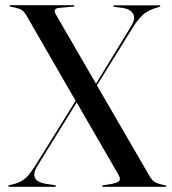

<svg xmlns="http://www.w3.org/2000/svg" viewBox="-20 -720 664 740"><path d="M556 -42Q568 -21 583.2 -15Q598.5 -9 615.5 -6Q621.5 -5 621.5 -3Q621.5 0 617.5 0H377.5Q373.5 0 373.5 -3Q373.5 -5.5 380.5 -6.5Q425.5 -12 436.2 -20Q447 -28 437.5 -45L275.5 -325L125 -82Q89.5 -24.5 153.5 -12L191 -6.5Q195.5 -5.5 195.5 -3Q195.5 0 192 0H16Q12 0 12 -3Q12 -5.5 16 -6.5Q44 -12 60.8 -21Q77.5 -30 90.2 -45.5Q103 -61 119 -86.5L271.5 -331.5L81.5 -661Q70 -680.5 55.5 -685.8Q41 -691 21.5 -694Q17 -695 17 -697Q17 -700 20.5 -700H263Q267 -700 267 -697.5Q267 -695 262 -694.5L207.5 -689.5Q182 -687 195.5 -664L350 -397.5L484.5 -617.5Q503 -647.5 493.8 -665.5Q484.5 -683.5 456.5 -689L421 -693.5Q417 -694 417 -696.5Q417 -699.5 420.5 -699.5H594.5Q598 -699.5 598 -697Q598 -694 592.5 -693Q550 -681.5 529.8 -662Q509.5 -642.5 492.5 -615L353.5 -391Z"/></svg>

Font: Fraunces 144pt S000
Style: Regular
Weight: 400
Version: Version 1.000; ttfautohint (v1.8.3)